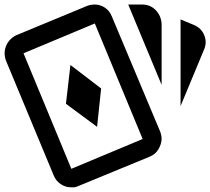

<svg xmlns="http://www.w3.org/2000/svg" viewBox="-20 -762 910 831"><path d="M390.4 -742.4C378.7 -742.4 367.6 -740.4 357.2 -736.5L50.5 -609.6C29.7 -599.2 15.1 -583.9 6.6 -563.7C-1.9 -543.5 -2.2 -522.3 5.6 -500.2L212.7 -2.1C219.2 13.5 229.3 25.8 242.9 35C256.6 44.1 271.3 48.6 286.9 48.6C298.6 49.9 309.7 48 320.1 42.8L628.7 -84.2C644.3 -90.7 656.3 -100.8 664.8 -114.5C673.3 -128.1 678.2 -142.8 679.5 -158.4C679.5 -170.1 677.5 -181.2 673.6 -191.6L464.6 -689.6C458.1 -706.6 448 -719.6 434.3 -728.7C420.7 -737.8 406 -742.4 390.4 -742.4ZM534.9 -742.4 679.5 -394.7V-658.4C678.2 -681.8 669.7 -701.7 654.1 -718C638.4 -734.2 618.9 -742.4 595.5 -742.4ZM761.5 -677.9V-302.9L863 -547.1C872.2 -567.9 872.5 -588.7 864 -609.6C855.6 -630.4 840.3 -645.4 818.1 -654.5ZM390.4 -660.4 597.4 -160.4 288.8 -31.4 81.8 -531.4ZM284.9 -480.7 265.4 -312.7 400.2 -213.1 417.7 -379.1Z"/></svg>

Font: CaskaydiaCove Nerd Font
Style: Bold
Weight: 700
Designer: Aaron Bell
Foundry: Saja Typeworks
Version: Version 2111.1;Nerd Fonts 2.3.0